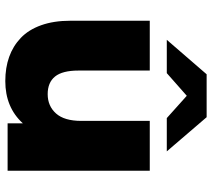

<svg xmlns="http://www.w3.org/2000/svg" viewBox="-58 -741 808 732"><g transform="rotate(90 346.0 -375.0)"><path d="M289.1 8.8Q238.3 8.8 197 -5.9Q155.8 -20.5 124.5 -50.3Q93.3 -80.1 76.2 -127.9Q59.1 -175.8 59.1 -238.8V-542H249V-270Q249 -209 271.7 -180.9Q294.4 -152.8 338.9 -152.8Q384.3 -152.8 412.6 -184.6Q440.9 -216.3 440.9 -280.8V-542H630.9V0H450.2V-58.1Q389.2 8.8 289.1 8.8ZM131.8 -606.9 263.2 -758.8H426.8L557.1 -606.9H430.2L345.2 -683.1L258.8 -606.9Z"/></g></svg>

Font: Montserrat ExtraBold
Style: Regular
Weight: 800
Designer: Julieta Ulanovsky
Foundry: Julieta Ulanovsky
Version: Version 9.000